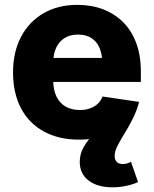

<svg xmlns="http://www.w3.org/2000/svg" viewBox="-20 -570 638 798"><path d="M308.1 10.3Q223.6 10.3 161.9 -23.7Q100.1 -57.6 67.1 -120.4Q34.2 -183.1 34.2 -269.5Q34.2 -353 67.1 -416.3Q100.1 -479.5 160.4 -514.6Q220.7 -549.8 302.2 -549.8Q359.9 -549.8 408 -531.5Q456.1 -513.2 491.5 -478Q526.9 -442.9 546.1 -391.4Q565.4 -339.8 565.4 -272.9V-229.5H93.8V-329.1H484.4L405.3 -305.7Q405.3 -343.3 393.8 -370.4Q382.3 -397.5 359.9 -411.9Q337.4 -426.3 304.2 -426.3Q271 -426.3 248 -411.6Q225.1 -397 213.1 -370.8Q201.2 -344.7 201.2 -309.1V-237.3Q201.2 -196.3 214.8 -168.5Q228.5 -140.6 253.4 -126.7Q278.3 -112.8 311.5 -112.8Q335 -112.8 353.8 -119.4Q372.6 -126 386 -138.4Q399.4 -150.9 406.2 -168.9L558.1 -146.5Q544.9 -99.1 511 -63.7Q477.1 -28.3 425.8 -9Q374.5 10.3 308.1 10.3ZM447.8 208.5Q385.7 208.5 348.6 180.7Q311.5 152.8 311.5 102.5Q311.5 85.9 315.7 70.6Q319.8 55.2 327.9 41Q335.9 26.9 346.7 12.9Q357.4 -1 370.6 -16.1L558.1 -146.5Q548.3 -109.4 531.7 -76.4Q515.1 -43.5 497.8 -15.6Q480.5 12.2 468.5 35.6Q456.5 59.1 456.5 77.6Q456.5 93.8 465.1 102.8Q473.6 111.8 490.7 111.8Q500 111.8 508.1 109.4Q516.1 106.9 524.4 102.5L553.7 186.5Q534.2 196.3 505.4 202.4Q476.6 208.5 447.8 208.5Z"/></svg>

Font: Inter 16pt ExtraBold
Style: Regular
Weight: 800
Version: Version 4.001;git-66647c0bb